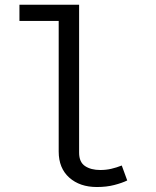

<svg xmlns="http://www.w3.org/2000/svg" viewBox="-20 -758 640 790"><path d="M305.5 -738.5V-130Q305.5 -91 329.8 -74.8Q354 -58.5 392.5 -58.5Q416.5 -58.5 438 -63.5Q459.5 -68.5 481 -77L503.5 -15.5Q482 -5 450.2 3.2Q418.5 11.5 378.5 11.5Q308.5 11.5 265 -27.2Q221.5 -66 221.5 -134.5V-672H60V-738.5Z"/></svg>

Font: Fast_Mono
Style: Regular
Weight: 400
Monospace: yes
Designer: Carrois Corporate, Edenspiekermann AG, Nikita Prokopov
Foundry: Carrois Corporate, Edenspiekermann AG, Nikita Prokopov
Version: Version 5.002